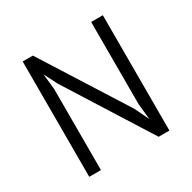

<svg xmlns="http://www.w3.org/2000/svg" viewBox="-164 -912 1078 1077"><g transform="rotate(-30 375.0 -373.5)"><path d="M115.2 -747.1H181.2L524.9 -204.1L569.3 -111.8L558.6 -214.4V-747.1H634.3V0H564.5L223.1 -541.5L180.2 -625.5L190.9 -525.9V0H115.2Z"/></g></svg>

Font: Armata
Style: Regular
Weight: 400
Designer: Viktoriya Grabowska
Foundry: Viktoriya Grabowska
Version: Version 1.003